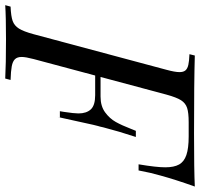

<svg xmlns="http://www.w3.org/2000/svg" viewBox="-70 -712 748 717"><g transform="rotate(90 303.5 -354.0)"><path d="M642.1 -708Q616.2 -635.3 601.1 -580.1Q590.3 -543 582 -498H559.1Q570.3 -564.5 570.3 -597.7Q570.3 -630.4 559.8 -649.2Q549.3 -668 524.4 -676.5Q499.5 -685.1 455.1 -685.1H401.9Q366.2 -685.1 348.4 -679.2Q330.6 -673.3 319.8 -656.5Q309.1 -639.6 298.8 -602.1L232.9 -356H306.2Q341.8 -356 365 -373Q388.2 -390.1 400.9 -412.8Q413.6 -435.5 426.8 -469.7Q431.6 -482.4 434.1 -487.8H457Q436.5 -425.8 420.9 -365.7Q418.5 -353.5 416 -346.2L411.6 -328.6Q375 -161.6 383.8 -204.1H360.8L363.3 -219.2Q369.1 -257.3 369.1 -273.4Q369.1 -303.2 354 -319.6Q338.9 -335.9 300.8 -335.9H227.5L166 -106Q158.2 -76.2 158.2 -61.5Q158.2 -44.9 166.5 -36.4Q174.8 -27.8 192.9 -24.4Q210.9 -21 244.1 -20L238.8 0Q187 -2.9 91.8 -2.9Q7.3 -2.9 -35.2 0L-29.8 -20Q6.3 -21.5 23.9 -27.8Q41.5 -34.2 52.2 -51.3Q63 -68.4 73.2 -106L206.1 -602.1Q214.8 -633.8 214.8 -650.9Q214.8 -665.5 208.3 -673.1Q201.7 -680.7 187.7 -683.8Q173.8 -687 147.9 -688L152.8 -708Q251 -705.1 442.9 -705.1Q583 -705.1 642.1 -708Z"/></g></svg>

Font: TypoPRO Playfair Display
Style: Italic
Weight: 400
Italic angle: -14°
Designer: Claus Eggers Sørensen
Foundry: Claus Eggers Sørensen
Version: Version 1.004;PS 001.004;hotconv 1.0.70;makeotf.lib2.5.58329